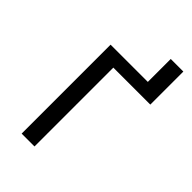

<svg xmlns="http://www.w3.org/2000/svg" viewBox="-203 -724 793 793"><g transform="rotate(45 194.0 -327.0)"><path d="M161 0H86V-519.5H303.5V-653.5H377V-460.5H161Z"/></g></svg>

Font: Acari Sans
Style: Regular
Weight: 400
Designer: Alfredo Marco Pradil and Stefan Peev (font) & Cristiano Sobral (main changes)
Foundry: Alfredo Marco Pradil and Stefan Peev (font) & Cristiano Sobral (main changes)
Version: Version 1.063; ttfautohint (v1.8.3)